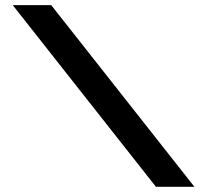

<svg xmlns="http://www.w3.org/2000/svg" viewBox="-20 -723 802 743"><path d="M583.5 0 29.3 -703.1H178.2L732.4 0Z"/></svg>

Font: Gerhaus
Style: Regular
Weight: 400
Designer: GGBotNet
Foundry: GGBotNet
Version: 1.01